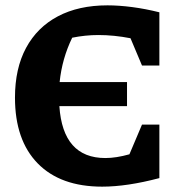

<svg xmlns="http://www.w3.org/2000/svg" viewBox="-20 -687 682 718"><path d="M362 11Q206 11 121 -76Q36 -163 36 -322Q36 -431 77.5 -508Q119 -585 196.5 -626Q274 -667 382 -667Q425 -667 474.5 -660.5Q524 -654 576 -641V-442H511L468 -544Q406 -556 348 -556Q299 -556 250 -546Q212 -468 203 -380H455V-290H202Q215 -96 374 -96Q414 -96 464 -110L511 -221H576V-21Q455 11 362 11Z"/></svg>

Font: Piazzolla
Style: Bold
Weight: 700
Designer: Juan Pablo del Peral
Foundry: Huerta Tipografica
Version: Version 1.330